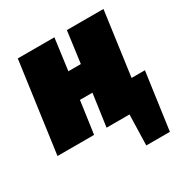

<svg xmlns="http://www.w3.org/2000/svg" viewBox="-173 -670 950 986"><g transform="rotate(-30 302.0 -177.5)"><path d="M522 -157H601L554 181H414L419 0H283L310 -192H236L209 0H-8L66 -536H283L258 -349H332L357 -536H574Z"/></g></svg>

Font: Fira Sans Ultra
Style: Italic
Weight: 950
Italic angle: -8°
Designer: Carrois Corporate & Edenspiekermann AG
Foundry: Carrois Corporate GbR & Edenspiekermann AG
Version: Version 4.203;PS 004.203;hotconv 1.0.88;makeotf.lib2.5.64775